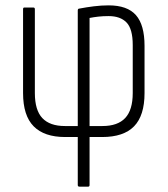

<svg xmlns="http://www.w3.org/2000/svg" viewBox="-20 -511 625 716"><path d="M276 185Q270 185 270 179V0H223Q145 0 105.5 -40Q66 -80 66 -164V-477Q66 -483 71 -483H104Q110 -483 110 -477V-164Q110 -100 138 -70.5Q166 -41 222 -41H270V-472Q270 -479 276 -479Q302 -484 330 -487.5Q358 -491 385 -491Q455 -491 487 -454.5Q519 -418 519 -340V-164Q519 -80 480 -40Q441 0 361 0H314V179Q314 185 309 185ZM314 -41H362Q419 -41 447 -71Q475 -101 475 -164V-343Q475 -403 452 -427Q429 -451 385 -451Q364 -451 346.5 -449Q329 -447 314 -444Z"/></svg>

Font: Sofia Sans Condensed Light
Style: Regular
Weight: 300
Designer: Botio Nikoltchev, Ani Petrova
Foundry: lettersoup
Version: Version 4.101